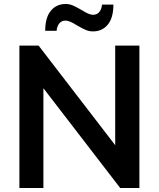

<svg xmlns="http://www.w3.org/2000/svg" viewBox="-20 -940 795 960"><path d="M677 -712V0H581L197 -499V0H77V-712H173L556 -214V-712ZM308 -920Q327 -920 343.5 -913Q360 -906 388 -890Q425 -866 445 -866Q465 -866 476.5 -880Q488 -894 490 -917H547Q547 -851 519 -817Q491 -783 445 -783Q426 -783 409.5 -790Q393 -797 365 -813Q328 -837 308 -837Q288 -837 276.5 -823Q265 -809 263 -786H206Q206 -852 234 -886Q262 -920 308 -920Z"/></svg>

Font: Muli
Style: Bold
Weight: 700
Designer: Vernon Adams
Foundry: Vernon Adams
Version: Version 2.001